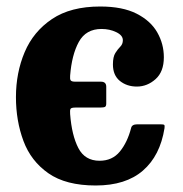

<svg xmlns="http://www.w3.org/2000/svg" viewBox="-20 -555 561 590"><path d="M29 -256.5Q29 -331.5 55.8 -394.8Q82.5 -458 139.8 -496.5Q197 -535 288 -535Q356.5 -535 399.8 -513Q443 -491 463.2 -455.5Q483.5 -420 483.5 -379Q483.5 -334.5 458 -311.8Q432.5 -289 400.5 -289Q370 -289 348.5 -306.2Q327 -323.5 327 -357Q327 -380.5 334.5 -392.2Q342 -404 349.8 -411.8Q357.5 -419.5 357.5 -431.5Q357.5 -446.5 337.2 -456.2Q317 -466 292 -466Q244 -466 222.2 -426.2Q200.5 -386.5 195.5 -322.5Q194.5 -312 197.2 -308Q200 -304 211.5 -304H290Q306.5 -304 306.5 -288.5V-237Q306.5 -228.5 302.5 -226.5Q298.5 -224.5 287 -224.5H212.5Q199 -224.5 196.8 -220.5Q194.5 -216.5 195.5 -204.5Q200.5 -139 220.8 -100Q241 -61 286 -61Q325 -61 348.2 -89.2Q371.5 -117.5 383 -162Q385.5 -173 402 -173H473Q483 -173 484.8 -171Q486.5 -169 485.5 -161Q472 -76.5 419.2 -30.8Q366.5 15 274 15Q182.5 15 128.8 -22.5Q75 -60 52 -122Q29 -184 29 -256.5Z"/></svg>

Font: Besley* Narrow
Style: Bold
Weight: 700
Width: 4
Designer: Owen Earl
Foundry: indestructible type*
Version: Version 3.000; ttfautohint (v1.8.3)